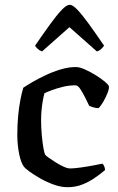

<svg xmlns="http://www.w3.org/2000/svg" viewBox="-20 -779 490 799"><path d="M261 0Q234 0 204.5 -10.5Q175 -21 148.5 -36Q122 -51 103.5 -64.5Q85 -78 80 -85Q68 -99 60 -137Q52 -175 52 -218Q52 -259 55.5 -296.5Q59 -334 65 -364.5Q71 -395 77 -414Q90 -423 114 -437Q138 -451 168.5 -465.5Q199 -480 232 -490Q265 -500 296 -500Q311 -500 333.5 -490Q356 -480 378.5 -466Q401 -452 416.5 -439Q432 -426 433 -420Q435 -411 427.5 -392Q420 -373 409.5 -355Q399 -337 390 -329Q380 -329 369.5 -332Q359 -335 351 -339Q345 -352 335 -372Q325 -392 314.5 -408Q304 -424 294 -424Q267 -424 241 -417.5Q215 -411 195 -403.5Q175 -396 165 -391Q162 -381 158.5 -362Q155 -343 153 -321Q151 -299 151 -280Q151 -247 154 -215Q157 -183 161 -161Q165 -139 169 -134Q171 -131 183 -122.5Q195 -114 211.5 -103.5Q228 -93 244.5 -85.5Q261 -78 272 -78Q288 -78 316.5 -82Q345 -86 371 -91Q397 -96 406 -98Q410 -95 413.5 -87.5Q417 -80 417 -71Q399 -56 375.5 -39.5Q352 -23 323.5 -11.5Q295 0 261 0ZM155 -565Q144 -569 136.5 -576Q129 -583 126 -589Q161 -640 188.5 -678Q216 -716 236.5 -737.5Q257 -759 270 -759Q283 -759 303.5 -737Q324 -715 351.5 -677Q379 -639 413 -589Q409 -583 401.5 -575.5Q394 -568 383 -565L269 -666Z"/></svg>

Font: Texturina Medium
Style: Regular
Weight: 500
Designer: Guillermo Torres Carreño
Foundry: Omnibus-Type
Version: Version 1.003